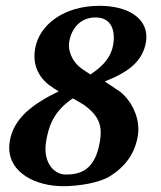

<svg xmlns="http://www.w3.org/2000/svg" viewBox="-20 -630 554 660"><path d="M308.6 -570C354.6 -570 371.3 -537.6 371.3 -500.6C371.3 -492.5 370.5 -484.2 369 -476C359.5 -422 319.6 -394 291 -374L265 -391C232.8 -412.1 216.9 -445.7 216.9 -474.4C216.9 -478.7 217.3 -483 218 -487C226.1 -533 256.6 -570 308.6 -570ZM481.4 -484C482.6 -490.6 483.2 -497 483.2 -503.2C483.2 -569 418.6 -610 321.7 -610C201.7 -610 115.6 -547 100.7 -463C99.2 -454.1 98.4 -445.4 98.4 -436.9C98.4 -392.1 120.5 -353.8 165.6 -326L181.8 -316C88.9 -271 27.2 -222 13.8 -146C12.4 -137.8 11.7 -129.9 11.7 -122.4C11.7 -35.7 102.6 10 197.3 10C246.3 10 316.1 0 354 -22C413.2 -57 443.6 -105 453.5 -161C454.9 -169.1 455.6 -177.3 455.6 -185.4C455.6 -235.7 429.7 -285.7 392.6 -315L339.8 -350C422.5 -382 470.2 -420 481.4 -484ZM206.4 -30C170 -30 136.3 -62.3 136.3 -118.3C136.3 -127 137.1 -136.2 138.8 -146C147.3 -194 162.7 -247 230.6 -292L269.5 -269C310.1 -239 326.2 -212 326.2 -173.9C326.2 -163.8 325.1 -152.9 323 -141C306.2 -46 257.4 -30 206.4 -30Z"/></svg>

Font: Linux Biolinum O 
Style: Bold Italic
Weight: 700
Designer: Philipp H. Poll
Foundry: Philipp H. Poll
Version: Version 1.3.2